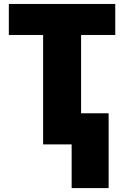

<svg xmlns="http://www.w3.org/2000/svg" viewBox="-20 -734 631 976"><path d="M392.1 -158.2H532.2V222.2H344.2V0H199.2V-556.2H24.9V-713.9H565.9V-556.2H392.1Z"/></svg>

Font: Open Sans ExtBd
Style: Bold
Weight: 800
Foundry: Ascender Corporation
Version: Version 1.10